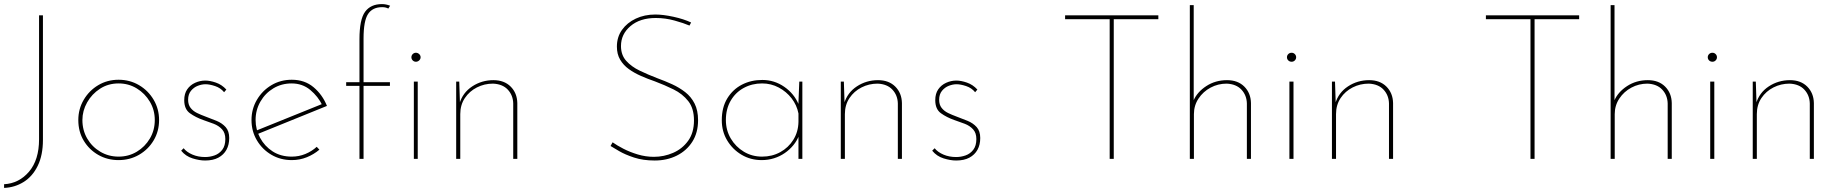

<svg xmlns="http://www.w3.org/2000/svg" viewBox="-20 -777 8985 939"><path d="M190 -93Q190 -18 164.5 34Q139 86 95.5 113Q52 140 0 142V124Q73 120 122 62.5Q171 5 171 -96V-702H190Z M363 -190Q363 -244 389.5 -289Q416 -334 460.5 -360.5Q505 -387 560 -387Q615 -387 660 -360.5Q705 -334 731.5 -289Q758 -244 758 -190Q758 -135 731.5 -90.5Q705 -46 660 -20Q615 6 560 6Q505 6 460.5 -19.5Q416 -45 389.5 -89Q363 -133 363 -190ZM383 -190Q383 -140 406.5 -99.5Q430 -59 470.5 -35Q511 -11 560 -11Q609 -11 649 -35Q689 -59 713 -99.5Q737 -140 737 -190Q737 -239 713 -279.5Q689 -320 649 -344.5Q609 -369 560 -369Q509 -369 469 -343Q429 -317 406 -276Q383 -235 383 -190Z M983 8Q955 8 921.5 -2.5Q888 -13 866 -40L878 -52Q893 -33 921 -21Q949 -9 983 -9Q1007 -9 1029.5 -17Q1052 -25 1067 -44.5Q1082 -64 1082 -97Q1082 -127 1066 -144.5Q1050 -162 1025.5 -171.5Q1001 -181 974 -190Q937 -203 909 -223Q881 -243 881 -287Q881 -319 895.5 -340Q910 -361 934 -372Q958 -383 984 -383Q1007 -383 1036 -373Q1065 -363 1087 -339L1076 -326Q1059 -347 1032 -356Q1005 -365 985 -365Q967 -365 947.5 -357.5Q928 -350 914 -333Q900 -316 900 -289Q900 -265 912 -249.5Q924 -234 943.5 -224.5Q963 -215 985 -207Q1012 -197 1039 -186Q1066 -175 1083.5 -155.5Q1101 -136 1101 -102Q1101 -69 1087.5 -44.5Q1074 -20 1048 -6Q1022 8 983 8Z M1407 6Q1352 6 1307.5 -20Q1263 -46 1236.5 -90.5Q1210 -135 1210 -190Q1210 -244 1236.5 -289Q1263 -334 1307.5 -360.5Q1352 -387 1407 -387Q1470 -387 1513.5 -350.5Q1557 -314 1579 -259L1236 -120L1230 -137L1562 -271L1557 -261Q1536 -305 1497.5 -337Q1459 -369 1406 -369Q1357 -369 1317 -345Q1277 -321 1253.5 -280Q1230 -239 1230 -190Q1230 -144 1252 -103Q1274 -62 1313.5 -36.5Q1353 -11 1407 -11Q1442 -11 1473.5 -24Q1505 -37 1529 -59L1542 -45Q1515 -22 1480.5 -8Q1446 6 1407 6Z M1738 0V-357H1673V-375H1738V-585Q1738 -682 1765.5 -719.5Q1793 -757 1848 -757Q1858 -757 1868 -755Q1878 -753 1888 -749L1879 -735Q1874 -738 1866.5 -740Q1859 -742 1849 -742Q1802 -742 1780 -708.5Q1758 -675 1758 -589V-375H1887V-357H1758V0ZM2004 -378H2023V0H2004ZM1992 -497Q1992 -506 1998.5 -512.5Q2005 -519 2014 -519Q2023 -519 2030 -512.5Q2037 -506 2037 -497Q2037 -488 2030 -481.5Q2023 -475 2014 -475Q2005 -475 1998.5 -481.5Q1992 -488 1992 -497Z M2226 -378 2230 -256 2227 -270Q2243 -324 2289.5 -354.5Q2336 -385 2393 -385Q2446 -385 2477.5 -353.5Q2509 -322 2510 -273V0H2490V-271Q2489 -311 2463.5 -338.5Q2438 -366 2391 -368Q2349 -368 2312.5 -349.5Q2276 -331 2253.5 -297.5Q2231 -264 2231 -219V0H2211V-378Z M3352 -652Q3324 -664 3279 -676.5Q3234 -689 3187 -689Q3110 -689 3063.5 -649.5Q3017 -610 3017 -552Q3017 -508 3042.5 -479.5Q3068 -451 3108.5 -431.5Q3149 -412 3196 -394Q3232 -381 3267 -365Q3302 -349 3331 -326.5Q3360 -304 3377 -270.5Q3394 -237 3394 -189Q3394 -128 3366 -84Q3338 -40 3290 -16Q3242 8 3182 8Q3125 8 3081 -6.5Q3037 -21 3008 -38Q2979 -55 2966 -63L2976 -81Q2997 -66 3029 -49.5Q3061 -33 3099.5 -21.5Q3138 -10 3178 -10Q3227 -10 3272 -29.5Q3317 -49 3345.5 -88.5Q3374 -128 3374 -188Q3374 -247 3346 -282.5Q3318 -318 3274.5 -339.5Q3231 -361 3183 -379Q3148 -391 3115 -405.5Q3082 -420 3055.5 -439Q3029 -458 3013 -485Q2997 -512 2997 -549Q2997 -596 3022 -631Q3047 -666 3089.5 -686Q3132 -706 3185 -706Q3223 -706 3273.5 -695Q3324 -684 3360 -667Z M3705 6Q3651 6 3607 -20Q3563 -46 3536.5 -90Q3510 -134 3510 -189Q3510 -252 3537 -296Q3564 -340 3608.5 -363Q3653 -386 3708 -386Q3767 -386 3815.5 -352.5Q3864 -319 3886 -266L3884 -253L3889 -378H3904V0H3885V-129L3888 -115Q3878 -89 3860 -67Q3842 -45 3818 -28.5Q3794 -12 3765.5 -3Q3737 6 3705 6ZM3707 -11Q3756 -11 3796 -33Q3836 -55 3860 -93.5Q3884 -132 3885 -181V-222Q3877 -263 3851.5 -296Q3826 -329 3788.5 -349Q3751 -369 3707 -369Q3658 -369 3617.5 -347Q3577 -325 3553.5 -284.5Q3530 -244 3530 -190Q3530 -140 3554 -99.5Q3578 -59 3618 -35Q3658 -11 3707 -11Z M4107 -378 4111 -256 4108 -270Q4124 -324 4170.5 -354.5Q4217 -385 4274 -385Q4327 -385 4358.5 -353.5Q4390 -322 4391 -273V0H4371V-271Q4370 -311 4344.5 -338.5Q4319 -366 4272 -368Q4230 -368 4193.5 -349.5Q4157 -331 4134.5 -297.5Q4112 -264 4112 -219V0H4092V-378Z M4656 8Q4628 8 4594.5 -2.5Q4561 -13 4539 -40L4551 -52Q4566 -33 4594 -21Q4622 -9 4656 -9Q4680 -9 4702.5 -17Q4725 -25 4740 -44.5Q4755 -64 4755 -97Q4755 -127 4739 -144.5Q4723 -162 4698.5 -171.5Q4674 -181 4647 -190Q4610 -203 4582 -223Q4554 -243 4554 -287Q4554 -319 4568.5 -340Q4583 -361 4607 -372Q4631 -383 4657 -383Q4680 -383 4709 -373Q4738 -363 4760 -339L4749 -326Q4732 -347 4705 -356Q4678 -365 4658 -365Q4640 -365 4620.5 -357.5Q4601 -350 4587 -333Q4573 -316 4573 -289Q4573 -265 4585 -249.5Q4597 -234 4616.5 -224.5Q4636 -215 4658 -207Q4685 -197 4712 -186Q4739 -175 4756.5 -155.5Q4774 -136 4774 -102Q4774 -69 4760.5 -44.5Q4747 -20 4721 -6Q4695 8 4656 8Z M5189 -702H5645V-683H5427V0H5407V-683H5189Z M5799 0V-752H5818V-272L5817 -285Q5835 -327 5879.5 -356Q5924 -385 5981 -385Q6034 -385 6065.5 -353.5Q6097 -322 6098 -273V0H6078V-271Q6077 -311 6051.5 -338.5Q6026 -366 5979 -368Q5937 -368 5900.5 -348.5Q5864 -329 5841.5 -295Q5819 -261 5819 -219V0Z M6286 -378H6306V0H6286ZM6274 -497Q6274 -506 6280.5 -512.5Q6287 -519 6297 -519Q6306 -519 6312.5 -512.5Q6319 -506 6319 -497Q6319 -488 6312.5 -481.5Q6306 -475 6297 -475Q6287 -475 6280.5 -481.5Q6274 -488 6274 -497Z M6509 -378 6513 -256 6510 -270Q6526 -324 6572.5 -354.5Q6619 -385 6676 -385Q6729 -385 6760.5 -353.5Q6792 -322 6793 -273V0H6773V-271Q6772 -311 6746.5 -338.5Q6721 -366 6674 -368Q6632 -368 6595.5 -349.5Q6559 -331 6536.5 -297.5Q6514 -264 6514 -219V0H6494V-378Z M7247 -702H7703V-683H7485V0H7465V-683H7247Z M7857 0V-752H7876V-272L7875 -285Q7893 -327 7937.5 -356Q7982 -385 8039 -385Q8092 -385 8123.5 -353.5Q8155 -322 8156 -273V0H8136V-271Q8135 -311 8109.5 -338.5Q8084 -366 8037 -368Q7995 -368 7958.5 -348.5Q7922 -329 7899.5 -295Q7877 -261 7877 -219V0Z M8344 -378H8364V0H8344ZM8332 -497Q8332 -506 8338.5 -512.5Q8345 -519 8355 -519Q8364 -519 8370.5 -512.5Q8377 -506 8377 -497Q8377 -488 8370.5 -481.5Q8364 -475 8355 -475Q8345 -475 8338.5 -481.5Q8332 -488 8332 -497Z M8567 -378 8571 -256 8568 -270Q8584 -324 8630.5 -354.5Q8677 -385 8734 -385Q8787 -385 8818.5 -353.5Q8850 -322 8851 -273V0H8831V-271Q8830 -311 8804.5 -338.5Q8779 -366 8732 -368Q8690 -368 8653.5 -349.5Q8617 -331 8594.5 -297.5Q8572 -264 8572 -219V0H8552V-378Z"/></svg>

Font: Josefin Sans Thin Thin
Style: Regular
Weight: 250
Version: Version 2.001